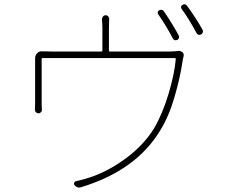

<svg xmlns="http://www.w3.org/2000/svg" viewBox="-20 -845 1040 889"><path d="M807.6 -680.7Q810.5 -674.8 808.6 -668.9Q806.6 -663.1 800.8 -660.2Q794.9 -657.2 789.1 -659.2Q783.2 -661.1 780.3 -667Q751 -723.6 712.9 -778.3Q709 -783.2 710.4 -789.1Q711.9 -794.9 717.8 -797.9Q731.4 -803.7 739.3 -792Q779.3 -733.4 807.6 -680.7ZM484.4 -610.4Q484.4 -606.4 488.3 -606.4H757.8Q784.2 -606.4 798.8 -608.4Q813.5 -611.3 823.2 -604.5Q833 -597.7 830.1 -584Q826.2 -571.3 824.2 -555.7Q814.5 -487.3 788.1 -396Q761.7 -304.7 720.7 -239.3Q609.4 -55.7 356.4 21.5Q351.6 23.4 346.7 23.4Q335 23.4 325.2 12.7Q321.3 7.8 323.2 2Q325.2 -3.9 331.1 -5.9Q350.6 -9.8 377 -17.6Q468.8 -43.9 556.6 -107.4Q644.5 -170.9 693.4 -251Q732.4 -317.4 760.3 -410.2Q788.1 -502.9 793.9 -571.3Q793.9 -576.2 790 -576.2H177.7Q172.9 -576.2 172.9 -571.3V-365.2Q172.9 -351.6 173.8 -337.9Q174.8 -331.1 169.9 -325.7Q165 -320.3 158.2 -320.3Q151.4 -320.3 146.5 -325.2Q141.6 -330.1 141.6 -336.9L142.6 -364.3V-542Q142.6 -563.5 142.6 -575.2Q142.6 -588.9 151.9 -598.6Q161.1 -608.4 174.8 -607.4Q201.2 -606.4 224.6 -606.4H449.2Q454.1 -606.4 454.1 -610.4V-715.8Q454.1 -733.4 452.1 -755.9Q452.1 -762.7 457 -768.6Q461.9 -774.4 469.2 -774.4Q476.6 -774.4 481.4 -768.6Q486.3 -762.7 485.4 -755.9Q484.4 -735.4 484.4 -715.8ZM820.3 -804.7Q818.4 -807.6 818.4 -811.5Q818.4 -819.3 825.2 -822.3Q830.1 -825.2 834 -825.2Q840.8 -825.2 846.7 -817.4Q888.7 -759.8 918 -707Q919.9 -703.1 919.9 -699.2Q919.9 -697.3 918.9 -695.3Q917 -688.5 911.1 -685.5Q906.2 -683.6 902.3 -683.6Q894.5 -683.6 889.6 -692.4Q855.5 -756.8 820.3 -804.7Z"/></svg>

Font: Gen Jyuu Gothic ExtraLight
Style: Regular
Weight: 100
Designer: [Source Han Sans]
Ryoko NISHIZUKA  (kana & ideographs); Paul D. Hunt (Latin, Greek & Cyrillic); Wenlong ZHANG  (bopomofo
Version: Version 1.002.20150607